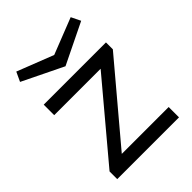

<svg xmlns="http://www.w3.org/2000/svg" viewBox="-193 -766 866 866"><g transform="rotate(-45 240.0 -332.5)"><path d="M43 0V-49L342 -405H46V-472H443V-428L138 -66H437V0ZM238 -525 43 -620 64 -665 238 -597 411 -665 433 -620Z"/></g></svg>

Font: Lil Grotesk
Style: Regular
Weight: 400
Designer: Bastien Sozeau
Foundry: NBR — Bastien Sozeau
Version: Version 4.002; ttfautohint (v1.8.4.7-5d5b)